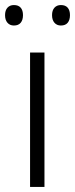

<svg xmlns="http://www.w3.org/2000/svg" viewBox="-31 -740 297 760"><path d="M145 0H88V-532H145ZM-11 -680Q-11 -699 -1.5 -709.5Q8 -720 24 -720Q42 -720 51 -709.5Q60 -699 60 -680Q60 -661 51 -650Q42 -639 24 -639Q8 -639 -1.5 -650Q-11 -661 -11 -680ZM175 -680Q175 -699 184.5 -709.5Q194 -720 210 -720Q228 -720 237 -709.5Q246 -699 246 -680Q246 -661 237 -650Q228 -639 210 -639Q194 -639 184.5 -650Q175 -661 175 -680Z"/></svg>

Font: Noto Sans Symbols Light
Style: Regular
Weight: 300
Version: Version 2.002